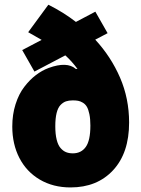

<svg xmlns="http://www.w3.org/2000/svg" viewBox="-20 -793 607 824"><path d="M441.8 -650.6 388.8 -622.9Q456.3 -549.7 495.2 -459.9Q534.1 -370 534.1 -267Q534.1 -136.7 465.6 -62.7Q397 11.4 282.7 11.4Q208.1 11.4 150.9 -22.2Q93.8 -55.8 63.2 -115.1Q32.7 -174.4 32.7 -250Q32.7 -301.5 46.7 -345.5Q60.7 -389.6 84 -419.9Q107.2 -450.3 133.7 -470.5Q160.2 -490.8 188.9 -501.4Q267.8 -530.2 305.4 -497.2H312.5Q287.6 -530.9 260.3 -555.4L127.8 -485.8L75.3 -578.1L158.7 -621.8Q129.6 -637.8 100.9 -654.8L187.5 -772.7Q251.8 -740.8 305.8 -698.9L389.2 -742.9ZM292.6 -134.9Q328.5 -134.9 348.2 -162.5Q367.9 -190 367.9 -254.3Q367.9 -282.7 363.6 -303.1Q359.4 -323.5 352.8 -334.7Q346.2 -345.9 335.6 -352.3Q324.9 -358.7 315.3 -360.4Q305.8 -362.2 292.6 -362.2Q275.6 -362.2 263.1 -358Q250.7 -353.7 239.7 -342.3Q228.7 -331 223 -308.1Q217.3 -285.2 217.3 -251.4Q217.3 -217.3 223.2 -193.7Q229 -170.1 239.9 -157.7Q250.7 -145.2 263.3 -140.1Q275.9 -134.9 292.6 -134.9Z"/></svg>

Font: Karasuma Gothic
Style: Black
Weight: 900
Designer: Rasmus Andersson / Ryoko Nishizuka
Foundry: Genbu
Version: Version 1.00